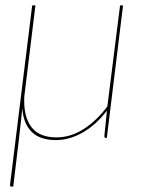

<svg xmlns="http://www.w3.org/2000/svg" viewBox="-20 -510 526 710"><path d="M111 -490 70 -154.5Q69.5 -150 69.5 -145.5Q69.5 -141 69.5 -136.5Q69.5 -72.5 98.5 -37.2Q127.5 -2 189 -2Q241 -2 289 -32.5Q337 -63 377 -116.5L424 -490H435L375 0H372Q368 0 367 -1.8Q366 -3.5 366 -8L375.5 -101Q356.5 -76 334.8 -56Q313 -36 289 -21.8Q265 -7.5 239.2 0.2Q213.5 8 187 8Q127.5 8 97 -22.5Q66.5 -53 62.5 -109.5Q61.5 -101 60.5 -91.2Q59.5 -81.5 58 -67.2Q56.5 -53 54.2 -32.8Q52 -12.5 48.5 16.8Q45 46 40.2 86.2Q35.5 126.5 29 180H23Q19 180 18 178.2Q17 176.5 17 174L99 -490Z"/></svg>

Font: Lato Hairline
Style: Italic
Weight: 250
Italic angle: -7°
Designer: Lukasz Dziedzic
Foundry: Lukasz Dziedzic
Version: Version 1.104; Western+Polish opensource